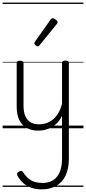

<svg xmlns="http://www.w3.org/2000/svg" viewBox="-20 -976 655 1461"><path d="M270 18Q222 18 185 -1.5Q148 -21 127.5 -61.5Q107 -102 107 -166V-496Q107 -505 113 -509.5Q119 -514 132 -514Q146 -514 152.5 -509.5Q159 -505 159 -496V-171Q159 -127 171.5 -95.5Q184 -64 210 -47Q236 -30 277 -30Q306 -30 333 -39Q360 -48 383 -67Q406 -86 424 -116Q442 -146 452 -187V-496Q452 -506 458.5 -510.5Q465 -515 479 -515Q492 -515 498 -510.5Q504 -506 504 -496V231Q504 308 479 360Q454 412 407.5 438.5Q361 465 297 465Q252 465 217 452.5Q182 440 156.5 416.5Q131 393 114 363Q108 353 110.5 344Q113 335 126 329Q137 323 144.5 324.5Q152 326 157 336Q182 376 216 396Q250 416 304 416Q350 416 383 396Q416 376 434 334.5Q452 293 452 228V-95Q437 -63 415.5 -41Q394 -19 370 -6Q346 7 320.5 12.5Q295 18 270 18ZM268 -623Q261 -623 251 -631Q241 -639 241 -647Q241 -649 242.5 -651.5Q244 -654 246 -659L365 -827Q369 -833 372.5 -835Q376 -837 382 -837Q388 -837 396.5 -832Q405 -827 411.5 -820.5Q418 -814 418 -807Q418 -803 416.5 -800Q415 -797 412 -793L281 -632Q275 -623 268 -623ZM0 436H615V446H0ZM0 -20H615V0H0ZM0 -505H615V-500H0ZM0 -956H615V-946H0Z"/></svg>

Font: Playwrite HU Guides
Style: Regular
Weight: 400
Designer: Veronika Burian, José Scaglione
Foundry: TypeTogether
Version: Version 1.003